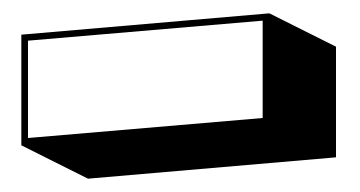

<svg xmlns="http://www.w3.org/2000/svg" viewBox="-20 -408 540 288"><path d="M12 -190V-356L384 -388L484 -338V-172L112 -140ZM22 -347V-201L374 -231V-377Z"/></svg>

Font: Rampart One
Style: Regular
Weight: 400
Designer: Fontworks Inc.
Foundry: Fontworks Inc.
Version: Version 1.100